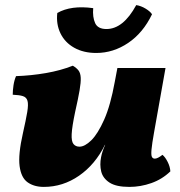

<svg xmlns="http://www.w3.org/2000/svg" viewBox="-20 -725 708 754"><path d="M152 9Q114 9 88.5 -9Q63 -27 57 -72.5Q51 -118 70 -202Q82 -255 87 -285Q92 -315 88 -329Q84 -343 70 -347.5Q56 -352 30 -353Q30 -370 33 -390Q36 -410 43 -426Q102 -428 160 -438Q218 -448 266 -467Q281 -458 288.5 -448Q296 -438 297 -420Q298 -402 292.5 -370Q287 -338 275 -285Q263 -228 261.5 -199Q260 -170 268.5 -159.5Q277 -149 292 -149Q313 -149 338.5 -174Q364 -199 389 -255Q414 -311 431 -405L441 -458H630L585 -205Q577 -160 575 -138Q573 -116 576.5 -109Q580 -102 588 -102Q599 -102 618 -117Q629 -108 638.5 -89Q648 -70 649 -52Q617 -21 574.5 -6Q532 9 488 9Q436 9 410 -8Q384 -25 377.5 -51.5Q371 -78 377 -108Q379 -119 383 -131Q387 -143 393 -156H392Q354 -79 290.5 -35Q227 9 152 9ZM358 -517Q308 -517 271.5 -537.5Q235 -558 217.5 -594Q200 -630 205 -674Q259 -705 346 -693Q343 -658 353.5 -634.5Q364 -611 398 -611Q464 -611 515 -705Q534 -702 552 -691Q570 -680 577 -669Q542 -596 483.5 -556.5Q425 -517 358 -517Z"/></svg>

Font: Vollkorn Black
Style: Italic
Weight: 900
Italic angle: -11°
Designer: Friedrich Althausen
Foundry: Friedrich Althausen
Version: Version 5.000; ttfautohint (v1.8.3)